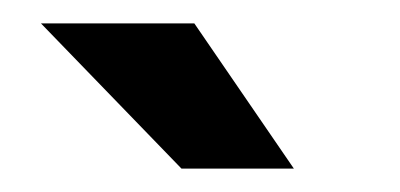

<svg xmlns="http://www.w3.org/2000/svg" viewBox="-20 -721 342 164"><path d="M135 -577 15 -701H146L231 -577Z"/></svg>

Font: LT Museum
Style: Bold
Weight: 700
Designer: Daniel Lyons
Foundry: LyonsType
Version: Version 1.010